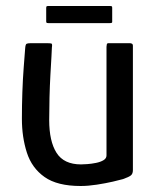

<svg xmlns="http://www.w3.org/2000/svg" viewBox="-20 -616 523 640"><path d="M249 4Q171 4 128.5 -26Q86 -56 69.5 -107.5Q53 -159 53 -220Q53 -264 54.5 -308Q56 -352 59 -391Q62 -430 64 -456Q65 -468 68.5 -470Q72 -472 82 -472H137Q147 -472 151 -471Q155 -470 153 -458Q153 -452 151.5 -427Q150 -402 148 -366Q146 -330 145 -290.5Q144 -251 144 -216Q144 -145 168.5 -106.5Q193 -68 250 -68Q257 -68 271 -69Q285 -70 300 -73Q315 -76 325 -82Q335 -88 335 -98V-460Q335 -464 336 -468Q337 -472 341 -472H413Q416 -472 419.5 -470.5Q423 -469 423 -463V-49Q423 -37 416.5 -31.5Q410 -26 390 -19Q380 -16 356 -10.5Q332 -5 303 -0.5Q274 4 249 4ZM354 -543Q354 -541 352.5 -540Q351 -539 346 -539H141Q136 -539 135 -540.5Q134 -542 134 -545V-589Q134 -594 135.5 -595Q137 -596 141 -596H346Q351 -596 352.5 -595Q354 -594 354 -590Z"/></svg>

Font: Glory Medium
Style: Regular
Weight: 500
Designer: Robert Leuschke
Foundry: Robert Leuschke
Version: Version 1.011